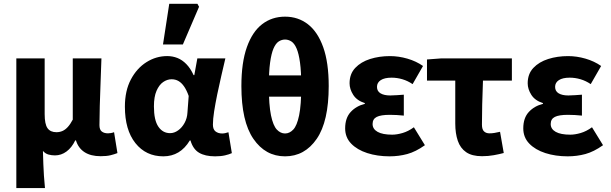

<svg xmlns="http://www.w3.org/2000/svg" viewBox="-20 -799 3168 996"><path d="M64.7 176.7V-496.1H211.7V-207Q211.7 -154.6 226.6 -133.9Q241.4 -113.2 272.6 -113.2Q289.5 -113.2 304 -119.5Q318.5 -125.8 331.6 -140.1Q344.8 -154.5 357.5 -178.5V-496.1H506.2Q504.3 -438.1 501.8 -373.5Q499.2 -308.8 497.6 -250.1Q495.9 -191.3 495.9 -149.9Q495.9 -126.2 508 -116.8Q520.2 -107.3 540.4 -107.3Q546.7 -107.3 555.5 -108.8Q564.3 -110.3 571.7 -113.3L589.2 -4.9Q573.2 1.4 553.5 6.3Q533.7 11.3 502.1 11.3Q451 11.3 418.6 -9.6Q386.2 -30.6 374 -70.6H370.3Q352.2 -33.1 324.9 -13Q297.7 7.1 265.1 7.1Q247.5 7.1 231.5 2.7Q215.5 -1.6 202.7 -16.1Q203.6 20.3 204.8 51.4Q206 82.6 207.9 112.4Q209.7 142.3 213.3 176.7Z M827.3 12Q736.9 12 682.4 -56.6Q627.9 -125.1 627.9 -245.6Q627.9 -328.1 658.9 -386.7Q690 -445.3 740 -476.7Q789.9 -508.1 847.4 -508.1Q875.3 -508.1 900.4 -498.2Q925.5 -488.2 946.8 -466.3Q968.2 -444.4 984.3 -409.2H988L1003.7 -496.1H1149.1Q1139.1 -453.2 1127.9 -405Q1116.6 -356.8 1106.9 -309.3Q1097.2 -261.9 1090.8 -221.2Q1084.5 -180.5 1084.5 -152.4Q1084.5 -127.6 1098.2 -117.1Q1111.9 -106.6 1132.5 -106.6Q1139.9 -106.6 1148.1 -108.3Q1156.4 -110 1165 -113L1182.7 -4.6Q1169.2 1.7 1147.4 6.9Q1125.7 12 1095.9 12Q1044.2 12 1012.8 -6.6Q981.3 -25.2 968.2 -70.3H964.6Q915.1 12 827.3 12ZM862.3 -108.3Q884.1 -108.3 904.1 -122.7Q924.2 -137 937.5 -161.4Q950.9 -185.8 952.4 -215.2L958.8 -301.3Q948.6 -330.4 935.4 -349.8Q922.3 -369.1 906.2 -378.5Q890.2 -387.8 870.1 -387.8Q847.4 -387.8 826.4 -373.4Q805.5 -359 792 -328Q778.5 -296.9 778.5 -247.2Q778.5 -175.5 801.5 -141.9Q824.4 -108.3 862.3 -108.3ZM825.5 -568.2 858 -779.4H1004L1012.6 -763.9L928.6 -568.2Z M1458.7 12Q1356.9 12 1294.6 -78.6Q1232.2 -169.1 1232.2 -352.5Q1232.2 -474.4 1260.7 -554.5Q1289.2 -634.6 1340 -673.6Q1390.8 -712.6 1458.7 -712.6Q1526.6 -712.6 1577.4 -673.2Q1628.2 -633.8 1656.7 -554.1Q1685.2 -474.4 1685.2 -352.5Q1685.2 -169.1 1622.9 -78.6Q1560.6 12 1458.7 12ZM1458.7 -106.6Q1482.1 -106.6 1501.3 -126.8Q1520.5 -147 1531.6 -200.4Q1542.8 -253.8 1542.8 -352.5Q1542.8 -427.2 1536.3 -474.3Q1529.9 -521.4 1518.5 -547.6Q1507.2 -573.8 1491.6 -583.9Q1476.1 -593.9 1458.7 -593.9Q1441.4 -593.9 1425.8 -583.9Q1410.3 -573.8 1398.9 -547.6Q1387.6 -521.4 1381.1 -474.3Q1374.6 -427.2 1374.6 -352.5Q1374.6 -253.8 1385.8 -200.4Q1397 -147 1416.1 -126.8Q1435.3 -106.6 1458.7 -106.6ZM1311.2 -297.6V-408H1606.2V-297.6Z M2000.8 12Q1937.7 12 1885.1 -4.9Q1832.6 -21.9 1801.5 -54.2Q1770.5 -86.4 1770.5 -133.1Q1770.5 -187.1 1799.2 -218.1Q1827.8 -249.1 1872.5 -260.2V-264.2Q1831.4 -277.1 1812.4 -306.9Q1793.4 -336.7 1793.4 -366.9Q1793.4 -415.7 1822.9 -446.8Q1852.3 -477.9 1899.9 -493Q1947.5 -508 2002.8 -508Q2047.8 -508 2093.3 -494.8Q2138.8 -481.6 2174.4 -456.7L2120.4 -362.6Q2095 -379.8 2067.4 -387.9Q2039.7 -396.1 2011.1 -396.1Q1975 -396.1 1955.3 -383.4Q1935.6 -370.7 1935.6 -348.4Q1935.6 -325.9 1953.9 -314.9Q1972.2 -303.8 2004.4 -303.8Q2020.5 -303.8 2038.9 -305.3Q2057.4 -306.8 2074.8 -307.8V-199.3Q2057 -201.3 2037.8 -202.3Q2018.7 -203.3 2001.7 -203.3Q1955.7 -203.3 1934.2 -192.5Q1912.8 -181.7 1912.8 -155.8Q1912.8 -129.6 1938.8 -115Q1964.8 -100.4 2014.6 -100.4Q2038.6 -100.4 2068.2 -109Q2097.8 -117.6 2127 -138.8L2184.2 -45.8Q2136.5 -11.8 2092.6 0.1Q2048.6 12 2000.8 12Z M2480.6 11.3Q2428.4 11.3 2398.1 -9.6Q2367.9 -30.4 2354.8 -68.7Q2341.7 -107 2341.7 -158.4V-380.8H2195V-490.5L2269.2 -496.1H2635.4V-380.8H2485.4Q2482.7 -316.9 2481.4 -256.7Q2480.1 -196.5 2480.1 -152.4Q2480.1 -127.4 2490.9 -117.4Q2501.7 -107.3 2518.8 -107.3Q2532.3 -107.3 2544.9 -109.4Q2557.6 -111.5 2574 -115.3L2593.2 -5.3Q2569.7 1 2541.3 6.1Q2512.9 11.3 2480.6 11.3Z M2924.8 12Q2861.7 12 2809.1 -4.9Q2756.6 -21.9 2725.5 -54.2Q2694.5 -86.4 2694.5 -133.1Q2694.5 -187.1 2723.2 -218.1Q2751.8 -249.1 2796.5 -260.2V-264.2Q2755.4 -277.1 2736.4 -306.9Q2717.4 -336.7 2717.4 -366.9Q2717.4 -415.7 2746.9 -446.8Q2776.3 -477.9 2823.9 -493Q2871.5 -508 2926.8 -508Q2971.8 -508 3017.3 -494.8Q3062.8 -481.6 3098.4 -456.7L3044.4 -362.6Q3019 -379.8 2991.4 -387.9Q2963.7 -396.1 2935.1 -396.1Q2899 -396.1 2879.3 -383.4Q2859.6 -370.7 2859.6 -348.4Q2859.6 -325.9 2877.9 -314.9Q2896.2 -303.8 2928.4 -303.8Q2944.5 -303.8 2962.9 -305.3Q2981.4 -306.8 2998.8 -307.8V-199.3Q2981 -201.3 2961.8 -202.3Q2942.7 -203.3 2925.7 -203.3Q2879.7 -203.3 2858.2 -192.5Q2836.8 -181.7 2836.8 -155.8Q2836.8 -129.6 2862.8 -115Q2888.8 -100.4 2938.6 -100.4Q2962.6 -100.4 2992.2 -109Q3021.8 -117.6 3051 -138.8L3108.2 -45.8Q3060.5 -11.8 3016.6 0.1Q2972.6 12 2924.8 12Z"/></svg>

Font: SourceSans3VF
Style: Regular
Weight: 200
Designer: Paul D. Hunt
Foundry: Adobe
Version: Version 3.052;hotconv 1.1.0;makeotfexe 2.6.0